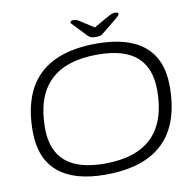

<svg xmlns="http://www.w3.org/2000/svg" viewBox="-91 -947 1059 1046"><g transform="rotate(-10 438.5 -424.0)"><path d="M409 6Q237 6 148 -69.5Q59 -145 59 -294Q59 -706 484 -706Q658 -706 747.5 -631.5Q837 -557 837 -408Q837 6 409 6ZM416 -54Q766 -54 766 -399Q766 -522 695.5 -584Q625 -646 478 -646Q128 -646 128 -301Q128 -178 199 -116Q270 -54 416 -54ZM610 -854Q631 -854 631 -845Q631 -840 625.5 -834.5Q620 -829 611 -821L532 -757Q522 -748 513.5 -745Q505 -742 488 -742Q470 -742 461.5 -745Q453 -748 445 -756L382 -822Q375 -829 370 -834.5Q365 -840 365 -844Q365 -854 387 -854Q399 -854 418 -841L491 -794L574 -841Q595 -854 610 -854Z"/></g></svg>

Font: Asap Expanded Expanded Light
Style: Italic
Weight: 300
Width: 7
Italic angle: -6°
Designer: Pablo Cosgaya
Foundry: Omnibus-Type
Version: Version 3.001; ttfautohint (v1.8.4.7-5d5b)